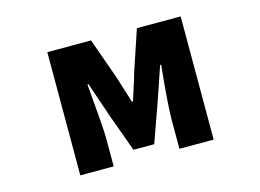

<svg xmlns="http://www.w3.org/2000/svg" viewBox="-81 -713 1162 857"><g transform="rotate(-15 500.0 -284.5)"><path d="M193.4 0V-569.3H395.5L461.9 -382.8Q468.8 -360.4 481.9 -319.3Q495.1 -278.3 501 -257.8H505.9Q510.7 -274.4 524.4 -315.9Q538.1 -357.4 544.9 -382.8L607.4 -569.3H809.6V0H651.4V-131.8Q651.4 -206.1 669.9 -383.8H665Q656.2 -356.4 636.2 -299.3Q616.2 -242.2 609.4 -220.7L547.9 -48.8H452.1L389.6 -220.7Q381.8 -245.1 361.8 -302.2Q341.8 -359.4 334 -383.8H329.1Q347.7 -176.8 347.7 -131.8V0Z"/></g></svg>

Font: Gen Shin Gothic Monospace Heavy
Style: Bold
Weight: 800
Designer: [Source Han Sans]
Ryoko NISHIZUKA  (kana & ideographs); Paul D. Hunt (Latin, Greek & Cyrillic); Wenlong ZHANG  (bopomofo
Version: Version 1.002.20150607